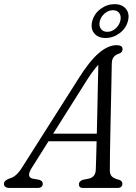

<svg xmlns="http://www.w3.org/2000/svg" viewBox="-52 -930 671 950"><path d="M104 -97.5Q76.5 -53.5 110.5 -46L141.5 -40.5Q160 -35 159.5 -21Q159.5 0 133 0H-3.5Q-32.5 0 -32.5 -21Q-32 -37.5 -3.5 -47.5Q28 -55 56 -99.5L338 -543.5Q391 -628 436.8 -667.2Q482.5 -706.5 525 -706.5Q554.5 -706.5 554.5 -686.5Q554.5 -670.5 535.5 -664Q519 -659 510 -647Q501 -635 501 -612Q500.5 -572 499.2 -517.5Q498 -463 496.8 -402.2Q495.5 -341.5 494.2 -282Q493 -222.5 492.2 -171.8Q491.5 -121 491.5 -87.5Q491.5 -66.5 502 -56.5Q512.5 -46.5 538 -40Q553.5 -35 553.5 -20.5Q553 0 528.5 0H358.5Q338 0 338.5 -18.5Q338.5 -33 357 -40L391 -47Q421 -55.5 422 -91.5Q423 -117.5 424 -153.2Q425 -189 426 -231H188ZM368.5 -518.5 211 -268.5H427Q428.5 -326 429.8 -387Q431 -448 432.2 -505.8Q433.5 -563.5 434.5 -609.5Q421 -595 404.2 -572.2Q387.5 -549.5 368.5 -518.5ZM470.5 -742Q433 -742 414 -765.5Q395 -789 404.5 -826Q414 -862.5 445.8 -886Q477.5 -909.5 515 -909.5Q552 -909.5 571.2 -886Q590.5 -862.5 581 -826Q571.5 -789.5 539.8 -765.8Q508 -742 470.5 -742ZM507 -879.5Q485.5 -879.5 466.8 -864.2Q448 -849 442 -826Q436 -803 446.8 -787.8Q457.5 -772.5 479 -772.5Q500.5 -772.5 518.8 -788Q537 -803.5 543 -826Q549 -849 538.8 -864.2Q528.5 -879.5 507 -879.5Z"/></svg>

Font: Fraunces 72pt SuperSoft Light
Style: Italic
Weight: 300
Italic angle: -16°
Version: Version 1.000;[b76b70a41]